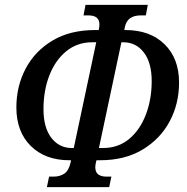

<svg xmlns="http://www.w3.org/2000/svg" viewBox="-20 -750 766 786"><path d="M172 16 181 -27H201Q224 -27 243 -39Q262 -51 270 -89L271 -94H264Q165 -94 106 -152.5Q47 -211 47 -310Q47 -397 85 -469Q123 -541 195 -584Q267 -627 369 -627H384L385 -632Q387 -641 387 -650Q387 -687 342 -687H322L330 -730H585L577 -687H556Q530 -687 513.5 -676Q497 -665 491 -639L489 -627H494Q594 -627 653.5 -569Q713 -511 713 -412Q713 -325 674.5 -253Q636 -181 563.5 -137.5Q491 -94 390 -94H375L374 -90Q370 -76 370 -64Q371 -43 383.5 -35Q396 -27 415 -27H436L427 16ZM275 -144H282L374 -577H358Q296 -577 251 -540Q206 -503 182 -441Q158 -379 158 -303Q158 -228 190 -186Q222 -144 275 -144ZM385 -144H401Q464 -144 508.5 -181Q553 -218 577 -280.5Q601 -343 601 -418Q601 -493 569 -535Q537 -577 484 -577H477Z"/></svg>

Font: Noto Serif ExtraCondensed Medium
Style: Italic
Weight: 500
Width: 2
Italic angle: -12°
Designer: Monotype Design Team
Foundry: Monotype Imaging Inc.
Version: Version 2.013; ttfautohint (v1.8.4.7-5d5b)